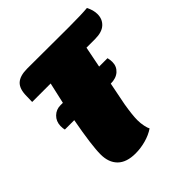

<svg xmlns="http://www.w3.org/2000/svg" viewBox="-184 -799 955 955"><g transform="rotate(-45 293.5 -321.5)"><path d="M587 -604Q587 -569 563 -547Q539 -525 491 -525H430L408 -414H467Q471 -398 471 -384Q471 -353 449 -333Q427 -313 389 -313L365 -192Q354 -126 354 -91Q354 -69 358.5 -48Q363 -27 368 -19Q340 0 303.5 10Q267 20 231 20Q168 20 136 -11.5Q104 -43 104 -100Q104 -162 132 -313H66Q63 -322 63 -341Q64 -373 85 -393.5Q106 -414 136 -414H153L178 -525H48L49 -565Q49 -616 73 -638Q97 -660 148 -660L437 -659Q531 -659 571 -663Q587 -633 587 -604Z"/></g></svg>

Font: Sansita Black Italic
Style: Regular
Weight: 900
Italic angle: -11°
Designer: Pablo Cosgaya
Foundry: Omnibus-Type
Version: Version 1.006